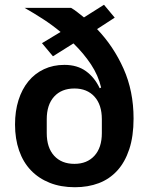

<svg xmlns="http://www.w3.org/2000/svg" viewBox="-20 -773 629 805"><path d="M461 -699 387 -651Q456 -579 498 -485Q540 -391 540 -276Q540 -202 522 -147.5Q504 -93 471.5 -57.5Q439 -22 394 -5Q349 12 294 12Q235 12 188.5 -6.5Q142 -25 109.5 -59Q77 -93 60 -142Q43 -191 43 -251Q43 -307 57.5 -353Q72 -399 99 -432Q126 -465 164.5 -483Q203 -501 250 -501Q304 -501 340.5 -474.5Q377 -448 398 -403L404 -406Q392 -457 361.5 -503Q331 -549 288 -591L202 -537L156 -592L234 -639Q199 -668 160.5 -693Q122 -718 83 -740H278Q292 -732 305 -721.5Q318 -711 332 -700L416 -753ZM292 -86Q345 -86 376 -120Q407 -154 407 -215V-273Q407 -334 376 -368Q345 -402 292 -402Q238 -402 207 -368Q176 -334 176 -273V-215Q176 -154 207 -120Q238 -86 292 -86Z"/></svg>

Font: IBM Plex Sans Hebrew SemiBold
Style: Regular
Weight: 600
Designer: Mike Abbink, Paul van der Laan, Pieter van Rosmalen, Yanek Iontef
Foundry: Bold Monday
Version: Version 1.2